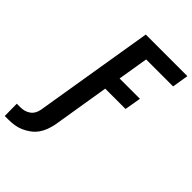

<svg xmlns="http://www.w3.org/2000/svg" viewBox="-380 -840 1162 1162"><g transform="rotate(45 201.0 -259.0)"><path d="M-104 217 -105 113H-76Q-59 113 -42.5 109Q-26 105 -11 94.5Q4 84 12.5 68.5Q21 53 24 37L151 -735H507L490 -630H259L227 -435H401L383 -330H209L149 37Q144 62 135 87Q126 112 110.5 134Q95 156 72.5 172.5Q50 189 25.5 199.5Q1 210 -24.5 213.5Q-50 217 -75 217Z"/></g></svg>

Font: Iosevka Curly Extrabold
Style: Italic
Weight: 800
Italic angle: -9°
Monospace: yes
Designer: Belleve Invis
Foundry: Belleve Invis
Version: Version 22.1.2; ttfautohint (v1.8.4)